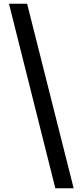

<svg xmlns="http://www.w3.org/2000/svg" viewBox="-20 -825 428 1027"><path d="M276 182 28 -805H125L374 182Z"/></svg>

Font: Source Han Sans CN Bold
Style: Bold
Weight: 700
Designer: Ryoko NISHIZUKA 西塚涼子 (kana & ideographs); Paul D. Hunt (Latin, Greek & Cyrillic); Wenlong ZHANG 张文龙 (bopomofo); Sandoll 
Foundry: Adobe Systems Incorporated
Version: Version 1.00;May 30, 2023;FontCreator 11.5.0.2422 32-bit